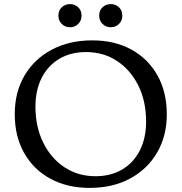

<svg xmlns="http://www.w3.org/2000/svg" viewBox="-20 -907 886 937"><path d="M418 10Q308 10 225.5 -35Q143 -80 97.5 -161Q52 -242 52 -350Q52 -457 99.5 -538Q147 -619 232.5 -664.5Q318 -710 430 -710Q540 -710 621.5 -665Q703 -620 748.5 -539Q794 -458 794 -349Q794 -243 746.5 -162Q699 -81 614.5 -35.5Q530 10 418 10ZM446 -47Q521 -47 576.5 -80Q632 -113 662.5 -173Q693 -233 693 -314Q693 -413 655 -489.5Q617 -566 551 -609.5Q485 -653 400 -653Q325 -653 269.5 -620Q214 -587 183.5 -527Q153 -467 153 -386Q153 -288 191 -211Q229 -134 295 -90.5Q361 -47 446 -47ZM521 -774Q497 -774 480.5 -790Q464 -806 464 -831Q464 -856 480.5 -871.5Q497 -887 521 -887Q544 -887 560.5 -871.5Q577 -856 577 -831Q577 -806 560.5 -790Q544 -774 521 -774ZM322 -774Q298 -774 281.5 -790Q265 -806 265 -831Q265 -856 281.5 -871.5Q298 -887 322 -887Q345 -887 361.5 -871.5Q378 -856 378 -831Q378 -806 361.5 -790Q345 -774 322 -774Z"/></svg>

Font: Hedvig Letters Serif 12pt
Style: Regular
Weight: 400
Designer: Alexander Örn & Tor Weibull
Foundry: Kanon Foundry
Version: Version 1.000; ttfautohint (v1.8.4.7-5d5b)